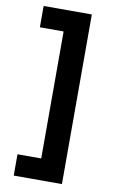

<svg xmlns="http://www.w3.org/2000/svg" viewBox="-99 -797 615 1020"><g transform="rotate(10 208.0 -287.5)"><path d="M51 55H179V-630H51V-745H311V170H51Z"/></g></svg>

Font: Evergrow Sans
Style: Bold
Weight: 700
Foundry: 10Web
Version: Version 1.000